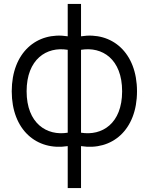

<svg xmlns="http://www.w3.org/2000/svg" viewBox="-20 -736 774 981"><path d="M326 10.5V225H394V10.5C552 35.5 680 -71.5 680 -269.5C680 -467.5 552 -575.5 394 -550.5V-716H326V-550.5C168 -575.5 40 -467.5 40 -269.5C40 -71.5 168 35.5 326 10.5ZM116 -269.5C116 -433.5 218 -499.5 326 -481.5V-58C219.5 -40.5 116 -105 116 -269.5ZM394 -58V-481.5C502 -499.5 604 -434.5 604 -269.5C604 -104 500.5 -40.5 394 -58Z"/></svg>

Font: Eudonet
Style: Regular
Weight: 400
Designer: Mikhail Sharanda
Foundry: Mikhail Sharanda
Version: Version 4.503;Glyphs 3.1.2 (3151)